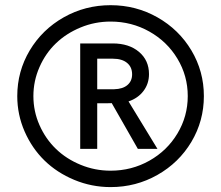

<svg xmlns="http://www.w3.org/2000/svg" viewBox="-20 -723 870 755"><path d="M415 12.7Q340.3 12.7 272.2 -15.6Q204.1 -43.9 155 -91.8Q106 -139.6 76.9 -205.8Q47.9 -272 47.9 -345.2Q47.9 -442.4 96.9 -524.7Q146 -606.9 230.5 -654.8Q314.9 -702.6 415 -702.6Q514.6 -702.6 599.1 -654.8Q683.6 -606.9 732.7 -524.7Q781.7 -442.4 781.7 -345.2Q781.7 -247.6 732.7 -165.3Q683.6 -83 599.1 -35.2Q514.6 12.7 415 12.7ZM415 -51.8Q497.6 -51.8 567.4 -91.1Q637.2 -130.4 677.7 -198Q718.3 -265.6 718.3 -345.2Q718.3 -424.8 677.7 -492.2Q637.2 -559.6 567.4 -598.9Q497.6 -638.2 415 -638.2Q353 -638.2 296.9 -615Q240.7 -591.8 200 -552.7Q159.2 -513.7 135.3 -459.2Q111.3 -404.8 111.3 -345.2Q111.3 -285.2 135.3 -231Q159.2 -176.8 200 -137.5Q240.7 -98.1 296.9 -75Q353 -51.8 415 -51.8ZM295.4 -137.7V-552.2H423.3Q487.3 -552.2 526.6 -519Q565.9 -485.8 565.9 -431.6Q565.9 -394 544.4 -365.5Q522.9 -336.9 485.4 -324.2L599.1 -137.7H522L419.4 -317.4Q415.5 -317.4 408 -317.1Q400.4 -316.9 396.5 -316.9H362.3V-137.7ZM362.3 -372.1H429.2Q462.9 -373 481.2 -388.7Q499.5 -404.3 499.5 -430.7Q499.5 -459.5 479.5 -475.8Q459.5 -492.2 423.8 -492.2H362.3Z"/></svg>

Font: HK Grotesk SemiBold Legacy
Style: Regular
Weight: 600
Designer: Alfredo Marco Pradil
Foundry: Hanken Design Co.
Version: Version 2.022;PS 002.022;hotconv 1.0.88;makeotf.lib2.5.64775